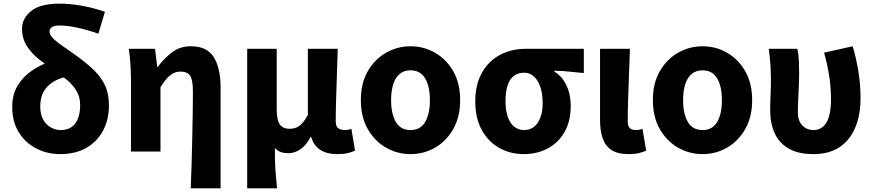

<svg xmlns="http://www.w3.org/2000/svg" viewBox="-20 -832 4793 1054"><path d="M310 14Q239 14 179 -17Q119 -48 83 -106Q47 -164 47 -245Q47 -314 78 -364Q109 -414 159 -447Q209 -480 265 -497L339 -409Q276 -395 238.5 -355Q201 -315 201 -247Q201 -206 216.5 -177Q232 -148 258 -133Q284 -118 314 -118Q346 -118 369.5 -132.5Q393 -147 406.5 -177.5Q420 -208 420 -255Q420 -299 400.5 -332Q381 -365 348.5 -392.5Q316 -420 277 -446Q237 -473 196 -505Q155 -537 128 -578.5Q101 -620 101 -675Q101 -731 151 -771.5Q201 -812 307 -812Q367 -812 432 -800Q497 -788 556 -767L520 -647Q460 -668 405 -680Q350 -692 307 -692Q278 -692 265 -683Q252 -674 252 -660Q252 -639 274.5 -618Q297 -597 333.5 -572.5Q370 -548 412 -517Q462 -480 499.5 -443Q537 -406 557.5 -361Q578 -316 578 -254Q578 -175 545.5 -114.5Q513 -54 453.5 -20Q394 14 310 14Z M1027 202Q1030 136 1032 63Q1034 -10 1035.5 -81.5Q1037 -153 1038 -216.5Q1039 -280 1039 -330Q1039 -393 1024 -416Q1009 -439 971 -439Q950 -439 932 -430Q914 -421 897 -402.5Q880 -384 861 -354V0H699V-392Q699 -426 696.5 -472Q694 -518 687 -564H831L843 -465H846Q883 -514 926 -546Q969 -578 1028 -578Q1117 -578 1154 -517.5Q1191 -457 1191 -351V202Z M1337 202V-564H1499V-234Q1499 -173 1516 -149Q1533 -125 1570 -125Q1590 -125 1607 -132Q1624 -139 1639.5 -156Q1655 -173 1670 -201V-564H1834Q1832 -498 1829.5 -424Q1827 -350 1825 -282.5Q1823 -215 1823 -166Q1823 -139 1836 -128.5Q1849 -118 1873 -118Q1881 -118 1890 -119.5Q1899 -121 1909 -125L1929 -5Q1911 3 1889 8.5Q1867 14 1832 14Q1773 14 1737 -10Q1701 -34 1688 -81H1685Q1664 -38 1632 -14.5Q1600 9 1563 9Q1541 9 1522.5 3Q1504 -3 1489 -20Q1489 12 1489.5 39.5Q1490 67 1491.5 93Q1493 119 1495.5 145.5Q1498 172 1501 202Z M2234 14Q2162 14 2100 -21Q2038 -56 1999.5 -122.5Q1961 -189 1961 -282Q1961 -376 1999.5 -442Q2038 -508 2100 -543Q2162 -578 2234 -578Q2306 -578 2367.5 -543Q2429 -508 2467.5 -442Q2506 -376 2506 -282Q2506 -189 2467.5 -122.5Q2429 -56 2367.5 -21Q2306 14 2234 14ZM2234 -118Q2288 -118 2314 -162.5Q2340 -207 2340 -282Q2340 -332 2328.5 -369Q2317 -406 2293.5 -426Q2270 -446 2234 -446Q2198 -446 2174 -426Q2150 -406 2138.5 -369Q2127 -332 2127 -282Q2127 -207 2153 -162.5Q2179 -118 2234 -118Z M2855 14Q2782 14 2721.5 -19.5Q2661 -53 2625 -118Q2589 -183 2589 -276Q2589 -349 2611.5 -403.5Q2634 -458 2672.5 -493.5Q2711 -529 2760 -546.5Q2809 -564 2862 -564H3185V-431Q3139 -435 3103 -439Q3067 -443 3023 -444V-439Q3065 -414 3089 -364.5Q3113 -315 3113 -250Q3113 -168 3080 -109Q3047 -50 2988.5 -18Q2930 14 2855 14ZM2857 -118Q2888 -118 2911 -135.5Q2934 -153 2946.5 -186.5Q2959 -220 2959 -267Q2959 -313 2947.5 -350.5Q2936 -388 2913 -410.5Q2890 -433 2857 -433Q2826 -433 2803 -417Q2780 -401 2767.5 -366Q2755 -331 2755 -276Q2755 -226 2767.5 -190.5Q2780 -155 2803 -136.5Q2826 -118 2857 -118Z M3431 14Q3370 14 3336 -9Q3302 -32 3288 -74Q3274 -116 3274 -172V-564H3438Q3436 -498 3433 -424Q3430 -350 3428 -282.5Q3426 -215 3426 -166Q3426 -139 3437.5 -128.5Q3449 -118 3473 -118Q3480 -118 3489.5 -119.5Q3499 -121 3507 -125L3527 -5Q3509 3 3487.5 8.5Q3466 14 3431 14Z M3837 14Q3765 14 3703 -21Q3641 -56 3602.5 -122.5Q3564 -189 3564 -282Q3564 -376 3602.5 -442Q3641 -508 3703 -543Q3765 -578 3837 -578Q3909 -578 3970.5 -543Q4032 -508 4070.5 -442Q4109 -376 4109 -282Q4109 -189 4070.5 -122.5Q4032 -56 3970.5 -21Q3909 14 3837 14ZM3837 -118Q3891 -118 3917 -162.5Q3943 -207 3943 -282Q3943 -332 3931.5 -369Q3920 -406 3896.5 -426Q3873 -446 3837 -446Q3801 -446 3777 -426Q3753 -406 3741.5 -369Q3730 -332 3730 -282Q3730 -207 3756 -162.5Q3782 -118 3837 -118Z M4445 14Q4362 14 4309.5 -16.5Q4257 -47 4232.5 -101Q4208 -155 4208 -226Q4208 -268 4210 -309.5Q4212 -351 4212 -392Q4212 -426 4209.5 -472Q4207 -518 4200 -564H4357Q4364 -535 4365.5 -500Q4367 -465 4367 -425Q4367 -402 4365.5 -366Q4364 -330 4362 -290Q4360 -250 4360 -212Q4360 -182 4372 -160.5Q4384 -139 4403.5 -128.5Q4423 -118 4445 -118Q4476 -118 4497.5 -136Q4519 -154 4530.5 -191.5Q4542 -229 4542 -288Q4542 -342 4533.5 -404.5Q4525 -467 4504 -543L4661 -578Q4681 -510 4692.5 -438Q4704 -366 4704 -295Q4704 -199 4674 -129.5Q4644 -60 4587 -23Q4530 14 4445 14Z"/></svg>

Font: Noto Sans TC ExtraBold
Style: Regular
Weight: 800
Designer: Ryoko NISHIZUKA  (kana, bopomofo & ideographs); Paul D. Hunt (Latin, Greek & Cyrillic); Sandoll Communications , Soo-you
Foundry: Adobe
Version: Version 2.004-H2;hotconv 1.0.118;makeotfexe 2.5.65603